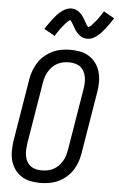

<svg xmlns="http://www.w3.org/2000/svg" viewBox="-63 -1015 659 1066"><g transform="rotate(5 266.0 -482.0)"><path d="M203 8Q174 8 147 2.5Q120 -3 97.5 -17.5Q75 -32 59.5 -54Q44 -76 37 -102.5Q30 -129 30.5 -157.5Q31 -186 35 -214L92 -559Q96 -584 105 -608.5Q114 -633 128 -655Q142 -677 163 -694.5Q184 -712 207 -723Q230 -734 255.5 -738.5Q281 -743 306 -743Q335 -743 362 -737.5Q389 -732 411.5 -717.5Q434 -703 449.5 -681Q465 -659 472 -632.5Q479 -606 479 -577.5Q479 -549 474 -521L417 -176Q413 -151 404.5 -126.5Q396 -102 381.5 -80Q367 -58 346.5 -40.5Q326 -23 302.5 -12Q279 -1 253.5 3.5Q228 8 203 8ZM204 -62Q220 -62 236.5 -65Q253 -68 268.5 -76Q284 -84 296.5 -96.5Q309 -109 318 -124Q327 -139 332 -155Q337 -171 340 -187L397 -532Q400 -549 400.5 -566.5Q401 -584 398 -600Q395 -616 387.5 -630.5Q380 -645 368 -654.5Q356 -664 339.5 -668.5Q323 -673 305 -673Q289 -673 272.5 -670Q256 -667 240.5 -659Q225 -651 212.5 -638.5Q200 -626 191 -611Q182 -596 177 -580Q172 -564 169 -548L112 -203Q110 -186 109 -168.5Q108 -151 111 -135Q114 -119 121.5 -104.5Q129 -90 141 -80.5Q153 -71 169.5 -66.5Q186 -62 204 -62ZM212 -812 151 -846Q163 -864 173.5 -879Q184 -894 193.5 -906Q203 -918 212 -928Q221 -938 234 -948.5Q247 -959 261.5 -965.5Q276 -972 292 -972Q297 -972 302 -971Q307 -970 311 -969Q315 -968 319.5 -966Q324 -964 328 -961.5Q332 -959 335.5 -956Q339 -953 342.5 -950Q346 -947 349 -943.5Q352 -940 354.5 -936Q357 -932 360 -928Q363 -924 365 -920.5Q367 -917 369 -913.5Q371 -910 374 -905Q377 -900 379.5 -895.5Q382 -891 384 -887.5Q386 -884 390 -880Q394 -876 394 -875H391Q391 -876 395.5 -878Q400 -880 403 -882.5Q406 -885 409.5 -888.5Q413 -892 414.5 -894Q416 -896 418 -898Q420 -900 422 -902.5Q424 -905 426.5 -907.5Q429 -910 431 -912.5Q433 -915 435.5 -918Q438 -921 440.5 -924.5Q443 -928 445.5 -931.5Q448 -935 450.5 -938.5Q453 -942 455.5 -946Q458 -950 461 -954Q464 -958 466.5 -962.5Q469 -967 472 -972L532 -938Q520 -920 510 -905.5Q500 -891 490 -878.5Q480 -866 471 -856Q462 -846 449.5 -835.5Q437 -825 422.5 -818.5Q408 -812 392 -812Q387 -812 382 -813Q377 -814 372.5 -815Q368 -816 364 -818Q360 -820 356 -822.5Q352 -825 348.5 -828Q345 -831 341.5 -834Q338 -837 335 -840.5Q332 -844 329 -848Q326 -852 323 -856Q320 -860 318.5 -863.5Q317 -867 315 -870.5Q313 -874 309.5 -879Q306 -884 304 -888.5Q302 -893 299.5 -896.5Q297 -900 293 -904Q289 -908 290 -909H293L288 -907Q284 -904 281 -901.5Q278 -899 274.5 -895.5Q271 -892 269 -890Q267 -888 265 -886Q263 -884 261.5 -881.5Q260 -879 257.5 -876.5Q255 -874 253 -871.5Q251 -869 248.5 -866Q246 -863 243.5 -859.5Q241 -856 238.5 -853Q236 -850 233.5 -846Q231 -842 228 -838Q225 -834 222.5 -830Q220 -826 217 -821.5Q214 -817 212 -812Z"/></g></svg>

Font: Iosevka Term Curly Oblique
Style: Regular
Weight: 400
Italic angle: -9°
Designer: Belleve Invis
Foundry: Belleve Invis
Version: Version 32.3.0